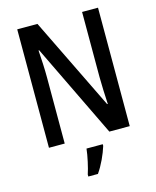

<svg xmlns="http://www.w3.org/2000/svg" viewBox="-135 -806 911 1118"><g transform="rotate(-15 321.0 -246.5)"><path d="M565 0V-714H469V-321C469 -274 472 -214 475 -158H471L200 -714H78V0H173V-399C173 -449 170 -506 166 -563H170L442 0ZM386 71V61H288C284 102 268 174 256 209V221H314C344 179 372 117 386 71Z"/></g></svg>

Font: Noto Sans Armenian Condensed Medium
Style: Regular
Weight: 500
Width: 3
Designer: Monotype Design Team
Foundry: Monotype Imaging Inc.
Version: Version 2.008